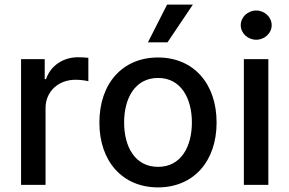

<svg xmlns="http://www.w3.org/2000/svg" viewBox="-20 -802 1256 833"><path d="M71.4 0H177.6V-333.1C177.6 -404.5 232.6 -456 307.9 -456C329.9 -456 354.8 -452.1 363.3 -449.6V-551.1C352.6 -552.6 331.7 -553.6 318.2 -553.6C254.3 -553.6 199.6 -517.4 179.7 -458.8H174V-545.5H71.4Z M665.5 11C819.2 11 919.7 -101.6 919.7 -270.2C919.7 -440 819.2 -552.6 665.5 -552.6C511.7 -552.6 411.2 -440 411.2 -270.2C411.2 -101.6 511.7 11 665.5 11ZM518.5 -270.6C518.5 -375 565.3 -463.8 665.8 -463.8C765.6 -463.8 812.5 -375 812.5 -270.6C812.5 -165.8 765.6 -78.1 665.8 -78.1C565.3 -78.1 518.5 -165.8 518.5 -270.6ZM621.8 -618.3H706.7L816.8 -782H704.9Z M1038 0H1144.2V-545.5H1038ZM1024.5 -692.8C1024.5 -658 1054.7 -629.6 1091.6 -629.6C1128.2 -629.6 1158.7 -658 1158.7 -692.8C1158.7 -727.6 1128.2 -756.4 1091.6 -756.4C1054.7 -756.4 1024.5 -727.6 1024.5 -692.8Z"/></svg>

Font: Margiela Sans Medium
Style: Regular
Weight: 500
Designer: Stefan Endress, Andreas Faust
Version: Version 1.100;FEAKit 1.0